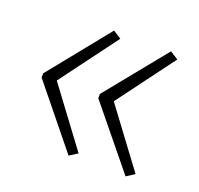

<svg xmlns="http://www.w3.org/2000/svg" viewBox="-79 -553 573 554"><g transform="rotate(20 207.5 -276.0)"><path d="M33 -282 183 -468 208 -452 77 -276 208 -100 183 -84 33 -269ZM207 -282 358 -468 383 -452 252 -276 383 -100 358 -84 207 -269Z"/></g></svg>

Font: Noto Sans Sinhala SemiCondensed ExtraLight
Style: Regular
Weight: 200
Width: 4
Designer: Jelle Bosma - Monotype Design Team
Foundry: Monotype Imaging Inc.
Version: Version 2.006; ttfautohint (v1.8.4.7-5d5b)